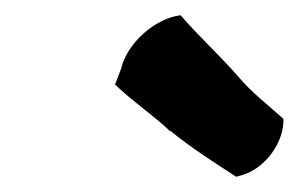

<svg xmlns="http://www.w3.org/2000/svg" viewBox="-20 -768 392 252"><path d="M131 -657C155 -634 181 -617 203 -596H204C232 -573 261 -555 290 -536L297 -538C329 -547 353 -582 352 -612C332 -630 310 -647 294 -666C267 -697 242 -719 217 -748C184 -744 147 -712 139 -678Z"/></svg>

Font: Hussar Pisanka
Style: BdKur
Weight: 700
Designer: Robert Jablonski
Foundry: Cannot Into Space Fonts
Version: Version 1.070